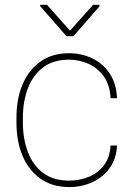

<svg xmlns="http://www.w3.org/2000/svg" viewBox="-20 -756 547 786"><path d="M263.2 -16.6Q304.7 -16.6 342 -31.5Q379.4 -46.4 404.5 -78.1Q429.7 -109.9 432.6 -160.2H459Q456.5 -106.4 429.2 -68.4Q401.9 -30.3 358.4 -10.3Q314.9 9.8 263.2 9.8Q194.8 9.8 146.5 -23.9Q98.1 -57.6 72.8 -117.2Q47.4 -176.8 47.4 -253.9V-274.4Q47.4 -352.1 72.8 -411.4Q98.1 -470.7 146.2 -504.4Q194.3 -538.1 262.2 -538.1Q313.5 -538.1 357.2 -517.3Q400.9 -496.6 428.7 -455.6Q456.5 -414.6 459 -354H432.6Q430.2 -406.7 406 -441.7Q381.8 -476.6 343.8 -494.1Q305.7 -511.7 262.2 -511.7Q197.8 -511.7 156 -479.7Q114.3 -447.8 94 -394Q73.7 -340.3 73.7 -274.4V-253.9Q73.7 -188 94 -134Q114.3 -80.1 156.2 -48.3Q198.2 -16.6 263.2 -16.6ZM172.4 -736.3 266.6 -630.4 361.3 -736.3H387.2V-730L280.8 -607.9H252L144.5 -731V-736.3Z"/></svg>

Font: Vazirmatn UI Thin
Style: Regular
Weight: 100
Designer: Saber Rastikerdar
Foundry: Saber Rastikerdar
Version: Version 33.003